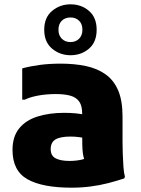

<svg xmlns="http://www.w3.org/2000/svg" viewBox="-20 -858 652 890"><path d="M312 12Q177 12 107.5 -27Q38 -66 38 -163Q38 -225 69 -263Q100 -301 154.5 -318Q209 -335 277 -335Q306 -335 332 -332.5Q358 -330 383 -324V-215Q371 -219 349.5 -222Q328 -225 307 -225Q259 -225 237 -211.5Q215 -198 215 -167Q215 -136 238 -124Q261 -112 302 -112Q332 -112 359 -118Q386 -124 404 -142L382 -88Q375 -106 370.5 -119.5Q366 -133 364 -148.5Q362 -164 361.5 -186Q361 -208 361 -243V-331Q361 -368 347 -387.5Q333 -407 306 -414.5Q279 -422 239 -422Q195 -422 157 -415Q119 -408 95 -396H83V-541Q119 -551 164 -557Q209 -563 261 -563Q325 -563 377.5 -552Q430 -541 468.5 -514Q507 -487 527.5 -439.5Q548 -392 548 -318V-200Q548 -178 549 -147.5Q550 -117 552 -87Q554 -57 559 -39L556 -31Q520 -19 481 -9Q442 1 399.5 6.5Q357 12 312 12ZM307 -602Q258 -602 221.5 -632.5Q185 -663 185 -720Q185 -777 221.5 -807.5Q258 -838 307 -838Q357 -838 392.5 -807.5Q428 -777 428 -720Q428 -663 392.5 -632.5Q357 -602 307 -602ZM307 -663Q331 -663 346.5 -678.5Q362 -694 362 -720Q362 -747 346.5 -762Q331 -777 307 -777Q282 -777 266.5 -762Q251 -747 251 -720Q251 -694 266.5 -678.5Q282 -663 307 -663Z"/></svg>

Font: Kufam ExtraBold
Style: Regular
Weight: 800
Designer: Wael Morcos, Artur Schmal
Foundry: Original Type
Version: Version 1.300; ttfautohint (v1.8.3)